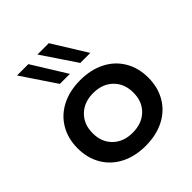

<svg xmlns="http://www.w3.org/2000/svg" viewBox="-203 -872 1017 1017"><g transform="rotate(-45 305.0 -364.0)"><path d="M570 -236Q570 -163 537 -107Q504 -51 444 -20.5Q384 10 305 10Q226 10 166 -20.5Q106 -51 73 -107Q40 -163 40 -236Q40 -309 73 -365Q106 -421 166 -451.5Q226 -482 305 -482Q384 -482 444 -451.5Q504 -421 537 -365Q570 -309 570 -236ZM458 -236Q458 -303 416 -344Q374 -385 305 -385Q237 -385 195 -344Q153 -303 153 -236Q153 -169 195 -128.5Q237 -88 305 -88Q374 -88 416 -128.5Q458 -169 458 -236ZM215 -544 86 -736H171L290 -544ZM370 -546 241 -738H326L445 -546Z"/></g></svg>

Font: Madhuban Medium
Style: Regular
Weight: 500
Designer: jaikishan Patel
Foundry: MagicType
Version: Version 1.000